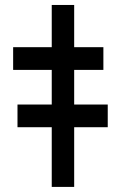

<svg xmlns="http://www.w3.org/2000/svg" viewBox="-20 -734 486 754"><path d="M271.3 -714.5V0H183.2V-714.5ZM31.6 -459.5V-548.7H386V-459.5ZM48.7 -234.4V-323.5H403.1V-234.4Z"/></svg>

Font: Inter UI
Style: Bold
Weight: 700
Designer: Rasmus Andersson
Foundry: rsms
Version: 3.2;8d6f07862